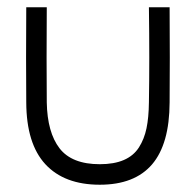

<svg xmlns="http://www.w3.org/2000/svg" viewBox="-20 -490 535 525"><path d="M107.9 -470.2Q106.9 -323.7 107.9 -210Q109.4 -127.9 142.8 -84.5Q176.3 -41 252.9 -41Q292 -41 318.6 -52.5Q345.2 -64 359.9 -86.9Q374.5 -109.9 380.6 -139.2Q386.7 -168.5 387.2 -210Q389.2 -323.7 387.2 -470.2H443.8Q444.8 -323.7 443.8 -210Q443.4 -96.2 395.8 -40.5Q348.1 15.1 252.9 15.1Q155.8 15.1 104 -41Q52.2 -97.2 51.8 -210Q50.8 -323.7 51.8 -470.2Z"/></svg>

Font: Kreadon Light
Style: Regular
Weight: 300
Designer: kohakuno
Foundry: StudioGnu
Version: Version 1.000;Glyphs 3.1.2 (3151)